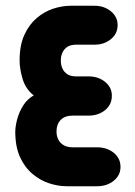

<svg xmlns="http://www.w3.org/2000/svg" viewBox="-20 -646 468 666"><path d="M97 -315Q69 -337 58.5 -372Q48 -407 48 -436Q48 -489 64.5 -525Q81 -561 107.5 -583.5Q134 -606 165 -616Q196 -626 225 -626H308Q341 -626 364.5 -607Q388 -588 388 -559Q388 -529 364.5 -510Q341 -491 308 -491H244Q226 -491 214.5 -484Q203 -477 197 -464.5Q191 -452 191 -436Q191 -420 197 -407.5Q203 -395 214.5 -388Q226 -381 244 -381H288Q321 -381 344.5 -362Q368 -343 368 -314Q368 -283 344.5 -264Q321 -245 288 -245H232Q205 -245 190.5 -230Q176 -215 176 -190Q176 -174 182.5 -161.5Q189 -149 201.5 -142Q214 -135 232 -135H317Q351 -135 374.5 -116Q398 -97 398 -67Q398 -38 374.5 -19Q351 0 317 0H211Q182 0 151 -10Q120 -20 93 -42.5Q66 -65 49.5 -101Q33 -137 33 -189Q33 -207 39.5 -232Q46 -257 60.5 -280Q75 -303 97 -315Z"/></svg>

Font: Beiruti Black
Style: Regular
Weight: 900
Designer: Arlette Boutros
Foundry: Boutros
Version: Version 1.41